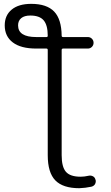

<svg xmlns="http://www.w3.org/2000/svg" viewBox="-20 -783 584 1011"><path d="M304.7 34.2Q304.7 95.7 327.1 121.6Q349.6 147.5 404.3 147.5Q424.8 147.5 445.3 142.6Q458 139.6 468.8 145Q479.5 150.4 482.4 162.1Q484.4 167 484.4 170.9Q484.4 178.7 480.5 186.5Q473.6 197.3 460.9 200.2Q428.7 207 397.5 208Q311.5 208 271.5 167Q231.4 126 231.4 34.2V-519.5Q231.4 -527.3 224.6 -527.3H170.9Q89.8 -527.3 47.4 -559.6Q4.9 -591.8 4.9 -649.4Q4.9 -702.1 41.5 -732.4Q78.1 -762.7 144.5 -762.7Q226.6 -762.7 265.6 -721.7Q303.7 -681.6 304.7 -594.7Q304.7 -587.9 312.5 -587.9H442.4Q455.1 -587.9 463.9 -579.1Q472.7 -570.3 472.7 -557.6Q472.7 -544.9 463.9 -536.1Q455.1 -527.3 442.4 -527.3H312.5Q304.7 -527.3 304.7 -519.5ZM224.6 -587.9Q231.4 -587.9 231.4 -594.7Q231.4 -650.4 210 -675.8Q188.5 -701.2 139.6 -701.2Q108.4 -701.2 91.8 -687.5Q75.2 -673.8 75.2 -649.4Q75.2 -587.9 170.9 -587.9Z"/></svg>

Font: Gen Jyuu Gothic Normal
Style: Regular
Weight: 300
Designer: [Source Han Sans]
Ryoko NISHIZUKA  (kana & ideographs); Paul D. Hunt (Latin, Greek & Cyrillic); Wenlong ZHANG  (bopomofo
Version: Version 1.002.20150607